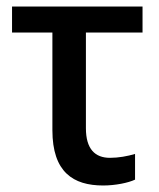

<svg xmlns="http://www.w3.org/2000/svg" viewBox="-20 -559 489 590"><path d="M297 11C334 11 374 3 395 -7V-86C372 -79 344 -74 318 -74C272 -74 244 -101 244 -165V-459H418V-539H17V-459H141V-159C141 -30 205 11 297 11Z"/></svg>

Font: Noto Sans SemiCondensed Medium
Style: Regular
Weight: 500
Width: 4
Designer: Monotype Design Team
Foundry: Monotype Imaging Inc.
Version: Version 2.013